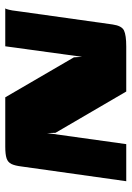

<svg xmlns="http://www.w3.org/2000/svg" viewBox="95 -595 500 730"><g transform="rotate(-90 345.0 -230.0)"><path d="M21 0 77 -398Q80 -423 86.5 -436.5Q93 -450 108 -455Q123 -460 152 -460H340L492 -199L494 -168L534 -460H678Q676 -458 673 -446Q670 -434 668.5 -419.5Q667 -405 665 -394L617 -52Q612 -17 594 -8.5Q576 0 533 0H362L205 -269L204 -301L162 0Z"/></g></svg>

Font: Genos Thin ExtraBold
Style: Italic
Weight: 800
Italic angle: -8°
Version: Version 1.010